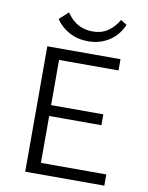

<svg xmlns="http://www.w3.org/2000/svg" viewBox="-93 -925 766 992"><g transform="rotate(10 289.5 -429.0)"><path d="M524 0H109V-658H493V-599H181V-59H524ZM134 -305V-362H455V-305ZM312 -720Q256 -720 212.5 -743.5Q169 -767 142 -807L189 -850Q217 -809 251 -791.5Q285 -774 325 -774Q371 -774 403.5 -795.5Q436 -817 461 -858L493 -838Q469 -782 421 -751Q373 -720 312 -720Z"/></g></svg>

Font: Ysabeau Office
Style: Regular
Weight: 400
Designer: Christian Thalmann (Catharsis Fonts)
Version: Version 2.001;gftools[0.9.30]; featfreeze: tnum,lnum,ss02